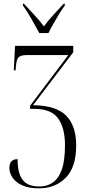

<svg xmlns="http://www.w3.org/2000/svg" viewBox="-20 -786 469 1046"><path d="M194 -606Q176 -640 151 -683.5Q126 -727 105 -756V-766H110Q138 -735 167 -704.5Q196 -674 219 -642Q242 -674 270.5 -704.5Q299 -735 327 -766H333V-756Q318 -736 302 -709.5Q286 -683 270.5 -656Q255 -629 244 -606ZM192 240Q135 240 99.5 223Q64 206 47.5 180.5Q31 155 31 130Q31 81 76 81Q75 154 102 192Q129 230 195 230Q236 230 267.5 208.5Q299 187 316.5 138Q334 89 334 5Q334 -89 296.5 -141Q259 -193 167 -193H144V-210L352 -486H127Q93 -486 81 -473.5Q69 -461 67 -425L65 -403H55L62 -536H379V-501L160 -213Q287 -211 341 -155.5Q395 -100 395 6Q395 125 338 182.5Q281 240 192 240Z"/></svg>

Font: Noto Serif Display Condensed Light
Style: Regular
Weight: 300
Width: 3
Designer: Monotype Design Team
Foundry: Monotype Imaging Inc.
Version: Version 2.009